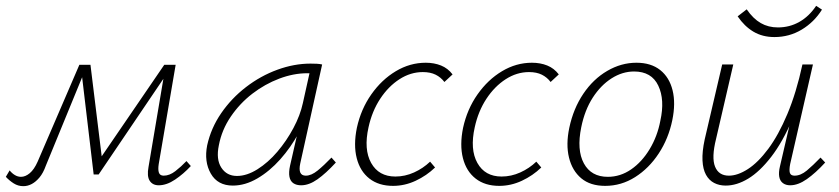

<svg xmlns="http://www.w3.org/2000/svg" viewBox="-35 -631 2875 658"><path d="M509 4Q488 4 478 -11.5Q468 -27 474 -59L530 -391L548 -395L303 -33H286L244 -387L255 -409H275L316 -75L301 -77L528 -409H567L509 -69Q506 -50 509.5 -39.5Q513 -29 526 -29Q546 -29 566 -44.5Q586 -60 604 -79L619 -62Q594 -35 565 -15.5Q536 4 509 4ZM45 7Q27 7 12 -2.5Q-3 -12 -15 -25L-2 -47Q6 -37 16 -31Q26 -25 37 -25Q52 -25 67 -37.5Q82 -50 94 -77L237 -409H264L122 -63Q113 -38 100.5 -23Q88 -8 74 -0.5Q60 7 45 7Z M763 5Q711 5 687.5 -36Q664 -77 675 -133Q688 -192 723 -243Q758 -294 808 -332.5Q858 -371 915.5 -392Q973 -413 1029 -413Q1041 -413 1051 -412.5Q1061 -412 1069 -410L994 -71Q985 -29 1013 -29Q1032 -29 1053.5 -46.5Q1075 -64 1101 -91L1116 -74Q1082 -37 1053 -16.5Q1024 4 997 4Q981 4 970.5 -3Q960 -10 957 -25Q954 -40 959 -63L1000 -243L1027 -277Q1016 -226 989 -176Q962 -126 925.5 -85Q889 -44 847 -19.5Q805 5 763 5ZM777 -28Q811 -28 847.5 -51Q884 -74 915.5 -111Q947 -148 970.5 -192Q994 -236 1003 -278L1029 -395L1049 -378Q1044 -379 1035 -379.5Q1026 -380 1018 -380Q971 -380 922 -361.5Q873 -343 830 -310Q787 -277 756 -231.5Q725 -186 715 -133Q705 -85 723.5 -56.5Q742 -28 777 -28Z M1312 6Q1263 6 1231 -19Q1199 -44 1187.5 -89Q1176 -134 1188 -193Q1202 -257 1237.5 -307.5Q1273 -358 1321.5 -387Q1370 -416 1424 -416Q1453 -416 1476.5 -406.5Q1500 -397 1516 -376L1488 -350Q1476 -366 1458 -375Q1440 -384 1414 -384Q1372 -384 1334 -359.5Q1296 -335 1268 -292.5Q1240 -250 1228 -195Q1211 -119 1237 -72.5Q1263 -26 1320 -26Q1353 -26 1384 -40Q1415 -54 1439 -77L1456 -57Q1427 -29 1389.5 -11.5Q1352 6 1312 6Z M1676 6Q1627 6 1595 -19Q1563 -44 1551.5 -89Q1540 -134 1552 -193Q1566 -257 1601.5 -307.5Q1637 -358 1685.5 -387Q1734 -416 1788 -416Q1817 -416 1840.5 -406.5Q1864 -397 1880 -376L1852 -350Q1840 -366 1822 -375Q1804 -384 1778 -384Q1736 -384 1698 -359.5Q1660 -335 1632 -292.5Q1604 -250 1592 -195Q1575 -119 1601 -72.5Q1627 -26 1684 -26Q1717 -26 1748 -40Q1779 -54 1803 -77L1820 -57Q1791 -29 1753.5 -11.5Q1716 6 1676 6Z M2039 6Q1988 6 1957 -20Q1926 -46 1915 -91Q1904 -136 1916 -193Q1930 -259 1964 -309.5Q1998 -360 2046 -388Q2094 -416 2146 -416Q2196 -416 2227.5 -391Q2259 -366 2270 -321.5Q2281 -277 2269 -219Q2256 -156 2222.5 -105Q2189 -54 2141.5 -24Q2094 6 2039 6ZM2048 -25Q2091 -25 2128 -50.5Q2165 -76 2191.5 -120Q2218 -164 2228 -217Q2244 -289 2221 -337.5Q2198 -386 2138 -386Q2098 -386 2061 -362.5Q2024 -339 1996.5 -296.5Q1969 -254 1957 -195Q1941 -117 1966 -71Q1991 -25 2048 -25Z M2452 5Q2430 5 2412.5 -4Q2395 -13 2384.5 -32Q2374 -51 2372.5 -81Q2371 -111 2380 -153L2440 -410H2478L2419 -155Q2403 -91 2415.5 -60Q2428 -29 2463 -29Q2493 -29 2528 -51.5Q2563 -74 2598 -121Q2633 -168 2663.5 -240.5Q2694 -313 2715 -410H2739Q2715 -302 2681 -223Q2647 -144 2608 -93.5Q2569 -43 2529.5 -19Q2490 5 2452 5ZM2673 4Q2658 4 2648 -3.5Q2638 -11 2635.5 -25.5Q2633 -40 2638 -61L2719 -410H2751L2673 -69Q2669 -48 2672 -38.5Q2675 -29 2688 -29Q2709 -29 2730 -46.5Q2751 -64 2777 -91L2793 -74Q2760 -38 2730 -17Q2700 4 2673 4ZM2619 -504Q2578 -504 2547 -522.5Q2516 -541 2493 -575L2524 -599Q2546 -567 2572 -552Q2598 -537 2631 -537Q2671 -537 2704.5 -556Q2738 -575 2762 -611L2782 -598Q2755 -555 2712.5 -529.5Q2670 -504 2619 -504Z"/></svg>

Font: Ysabeau Infant ExtraLight
Style: Italic
Weight: 250
Italic angle: -12°
Designer: Christian Thalmann (Catharsis Fonts)
Version: Version 2.001;gftools[0.9.30]; featfreeze: ss01,ss02,lnum